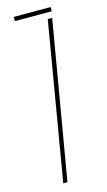

<svg xmlns="http://www.w3.org/2000/svg" viewBox="-124 -843 494 885"><g transform="rotate(-15 123.0 -400.0)"><path d="M40 -780V-800H216V-780ZM62 0 189 -750H210L82 0Z"/></g></svg>

Font: Big Shoulders Stencil Display SC Thin
Style: Regular
Weight: 100
Designer: Patric King
Foundry: XO Type Co
Version: Version 2.001